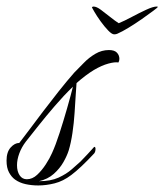

<svg xmlns="http://www.w3.org/2000/svg" viewBox="-34 -560 503 587"><path d="M445 -540Q450 -540 448 -538Q448 -537 434 -526.5Q420 -516 400 -502Q380 -488 359.5 -475.5Q339 -463 325 -457Q321 -455 315 -455Q308 -455 296.5 -467Q285 -479 273.5 -495Q262 -511 254.5 -524Q247 -537 247 -538Q249 -540 252 -540Q261 -540 274.5 -530Q288 -520 303 -508Q318 -496 329 -489Q346 -496 368.5 -508Q391 -520 412.5 -530Q434 -540 445 -540ZM83 7Q63 7 44.5 3Q26 -1 12 -11Q1 -19 -6.5 -33Q-14 -47 -14 -69Q-14 -95 -1.5 -109Q11 -123 25 -123Q36 -137 55 -162.5Q74 -188 97.5 -219Q121 -250 146 -281.5Q171 -313 193 -338Q207 -352 222.5 -368Q238 -384 257.5 -395.5Q277 -407 299 -407Q316 -407 323.5 -399Q331 -391 331 -380Q331 -374 328 -369Q317 -371 297 -365.5Q277 -360 253 -346Q227 -330 200 -306Q199 -294 197.5 -269.5Q196 -245 194 -214.5Q192 -184 187.5 -153.5Q183 -123 176 -100Q171 -84 160 -64.5Q149 -45 130.5 -28.5Q112 -12 85 -6Q121 -6 145 -17Q169 -28 185.5 -42.5Q202 -57 212 -66Q220 -74 234 -89Q248 -104 254 -111Q258 -111 258 -105Q258 -96 254 -91Q212 -46 184 -25Q159 -6 133 0.5Q107 7 83 7ZM48 -12Q65 -12 79.5 -25.5Q94 -39 106 -57.5Q118 -76 125 -92Q136 -116 148 -153Q160 -190 171 -228.5Q182 -267 189 -295Q161 -268 133.5 -236Q106 -204 83 -175Q60 -146 45 -127Q32 -110 25 -91Q18 -72 18 -55Q18 -36 26 -24Q34 -12 48 -12Z"/></svg>

Font: Luxurious Script
Style: Regular
Weight: 400
Designer: Robert E. Leuschke
Foundry: Robert E. Leuschke
Version: Version 1.010; ttfautohint (v1.8.3)